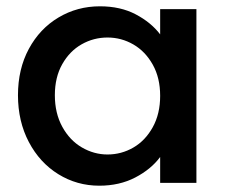

<svg xmlns="http://www.w3.org/2000/svg" viewBox="-20 -580 718 609"><path d="M37 -278Q37 -361 71.5 -425Q106 -489 165.5 -524.5Q225 -560 297 -560Q362 -560 410.5 -534.5Q459 -509 488 -471V-551H603V0H488V-82Q459 -43 409 -17Q359 9 295 9Q224 9 165 -27.5Q106 -64 71.5 -129.5Q37 -195 37 -278ZM488 -276Q488 -333 464.5 -375Q441 -417 403 -439Q365 -461 321 -461Q277 -461 239 -439.5Q201 -418 177.5 -376.5Q154 -335 154 -278Q154 -221 177.5 -178Q201 -135 239.5 -112.5Q278 -90 321 -90Q365 -90 403 -112Q441 -134 464.5 -176.5Q488 -219 488 -276Z"/></svg>

Font: A Bank Premium Med
Style: Regular
Weight: 500
Designer: Ninad Kale (Devanagari), Jonny Pinhorn (Latin), Htun Naung (Myanmar)
Foundry: Indian Type Foundry
Version: 4.004